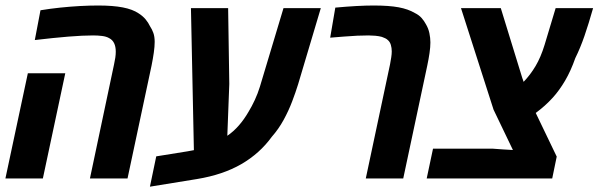

<svg xmlns="http://www.w3.org/2000/svg" viewBox="-22 -661 2216 711"><path d="M311 0 400.4 -422.9Q403.3 -436 405 -447.5Q406.7 -459 406.7 -469.7Q406.7 -488.3 400.6 -501Q394.5 -513.7 381.8 -520Q371.6 -525.9 356 -527.8Q340.3 -529.8 322.8 -529.8Q284.7 -529.8 231 -525.4Q177.2 -521 106.9 -512.7L127.9 -623Q163.6 -628.9 200.9 -632.8Q238.3 -636.7 274.2 -638.7Q310.1 -640.6 341.3 -640.6Q396.5 -640.6 432.9 -633.5Q469.2 -626.5 491.7 -611.3Q506.8 -601.6 517.1 -589.4Q527.3 -577.1 533.7 -563.5Q541 -552.7 545.9 -539.1Q550.8 -525.4 550.8 -505.9Q550.8 -488.8 547.6 -466.3Q544.4 -443.8 539.1 -417.5L450.2 0ZM-2 0 81.1 -389.6H219.7L136.7 0Z M533.2 30.3 556.6 -82 672.4 -100.6Q690.9 -104 709.2 -107.4Q727.5 -110.8 749 -114.3L697.3 -42L685.1 -630.9H822.8L827.1 -350.1L819.8 -158.2Q843.3 -174.3 862.8 -196.8Q882.3 -219.2 898.4 -247.1Q910.6 -267.1 921.6 -290.8Q932.6 -314.5 940.4 -339.8L1027.8 -630.9H1166L1082 -349.1Q1072.8 -319.3 1059.8 -285.2Q1046.9 -251 1028.3 -217Q1009.8 -183.1 984.4 -154.3Q939.9 -92.8 871.6 -53.2Q803.2 -13.7 707.5 2Z M1332.5 0 1422.4 -422.9Q1424.8 -436 1426.8 -448.5Q1428.7 -460.9 1428.7 -470.7Q1428.7 -483.4 1425.3 -494.9Q1421.9 -506.3 1414.1 -512.7Q1410.2 -516.6 1404.5 -519.3Q1398.9 -522 1392.1 -524.4Q1381.8 -527.3 1367.9 -528.6Q1354 -529.8 1342.8 -529.8Q1324.2 -529.8 1301 -528.8Q1277.8 -527.8 1252 -525.6Q1226.1 -523.4 1200.7 -521.5L1219.7 -632.8Q1262.2 -636.7 1297.9 -638.7Q1333.5 -640.6 1361.3 -640.6Q1418.5 -640.6 1454.1 -634Q1489.7 -627.4 1514.2 -612.8Q1529.3 -605.5 1539.1 -594.5Q1548.8 -583.5 1555.2 -571.3Q1564.5 -555.7 1568.1 -538.1Q1571.8 -520.5 1571.8 -503.9Q1571.8 -486.8 1568.6 -464.6Q1565.4 -442.4 1560.1 -417.5L1471.2 0Z M1558.1 0 1581.5 -110.4H1803.2Q1821.8 -108.9 1840.3 -107.7Q1858.9 -106.4 1877.4 -105.5L1805.7 -254.9L1685.1 -630.9H1832.5L1912.1 -372.1Q1913.6 -368.7 1914.8 -364.7Q1916 -360.8 1917 -357.9Q1941.9 -383.8 1961.2 -416.3Q1980.5 -448.7 1994.6 -494.6L2035.6 -630.9H2174.3Q2157.7 -572.3 2142.3 -527.8Q2127 -483.4 2108.4 -445.8Q2091.8 -398.4 2070.6 -362.3Q2049.3 -326.2 2025.4 -299.8Q2010.7 -283.7 1994.9 -269.5Q1979 -255.4 1961.9 -242.7L2039.6 -81.1L2022.9 0Z"/></svg>

Font: Open Sans SemiCondensed
Style: Bold Italic
Weight: 700
Width: 4
Italic angle: -12°
Designer: Monotype Design Team
Foundry: Monotype Imaging Inc.
Version: Version 3.003